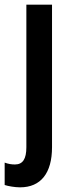

<svg xmlns="http://www.w3.org/2000/svg" viewBox="-50 -563 306 823"><path d="M36 240C125 240 173 179 173 68V-543H63V68C63 118 48 142 14 142C0 142 -14 140 -30 134V230C-15 235 14 240 36 240Z"/></svg>

Font: Noto Sans Sinhala UI ExtraCondensed SemiBold
Style: Regular
Weight: 600
Width: 2
Designer: Jelle Bosma - Monotype Design Team
Foundry: Monotype Imaging Inc.
Version: Version 2.006